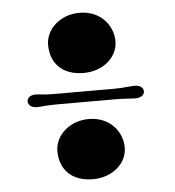

<svg xmlns="http://www.w3.org/2000/svg" viewBox="-45 -601 591 648"><g transform="rotate(-5 250.0 -277.5)"><path d="M244.6 -355.5C310.5 -355.5 360.4 -398.9 360.4 -453.1C360.4 -504.4 320.8 -559.1 247.6 -559.1C180.2 -559.1 132.8 -511.7 132.8 -460.4C132.8 -397.9 172.4 -355.5 244.6 -355.5ZM77.6 -254.4C85.4 -254.4 96.2 -255.4 102.5 -256.3C120.1 -257.3 135.3 -257.8 149.4 -257.8H339.4C353.5 -257.8 369.1 -257.3 383.3 -256.3C395.5 -255.4 405.8 -254.9 411.6 -254.9C428.2 -254.9 441.4 -263.7 441.4 -275.9C441.4 -288.6 429.2 -297.4 413.6 -297.4C408.7 -297.4 403.8 -297.4 392.1 -296.4C374 -294.4 357.9 -293.5 342.3 -293.5H145.5C121.1 -293.5 109.9 -293.9 98.6 -295.4C87.4 -296.4 80.6 -297.4 76.2 -297.4C62.5 -297.4 47.4 -291 47.4 -276.4C47.4 -263.2 59.6 -254.4 77.6 -254.4ZM132.8 -100.6C132.8 -38.1 172.4 4.4 244.6 4.4C310.5 4.4 360.4 -39.1 360.4 -93.3C360.4 -144.5 320.8 -199.2 247.6 -199.2C180.2 -199.2 132.8 -151.9 132.8 -100.6Z"/></g></svg>

Font: Limelight
Style: Regular
Weight: 400
Designer: Nicole Fally
Foundry: Nicole Fally
Version: Version 1.002